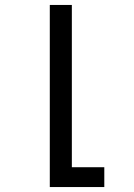

<svg xmlns="http://www.w3.org/2000/svg" viewBox="-20 -540 540 775"><path d="M181 215V-520H270V135H401V215Z"/></svg>

Font: Iosevka Custom Medium
Style: Regular
Weight: 500
Monospace: yes
Designer: Belleve Invis
Foundry: Belleve Invis
Version: Version 32.5.0; ttfautohint (v1.8.4)